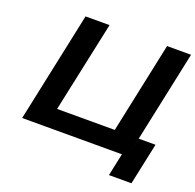

<svg xmlns="http://www.w3.org/2000/svg" viewBox="-138 -815 1118 1098"><g transform="rotate(20 421.0 -266.5)"><path d="M58 0H665L636 137H773L827 -117H725L700 0L842 -670H696L579 -117H228L346 -670H200Z"/></g></svg>

Font: LT Wave Bold
Style: Italic
Weight: 700
Designer: Daniel Lyons
Version: Version 2.5 (Glyphs App)